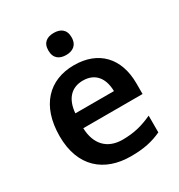

<svg xmlns="http://www.w3.org/2000/svg" viewBox="-179 -873 938 1004"><g transform="rotate(-30 290.5 -370.5)"><path d="M292 -751C253 -751 222 -734 222 -685C222 -636 253 -618 292 -618C330 -618 362 -636 362 -685C362 -734 330 -751 292 -751ZM299 -552C149 -552 49 -452 49 -267C49 -82 161 10 320 10C400 10 452 -2 506 -27V-128C447 -101 396 -87 326 -87C234 -87 180 -144 177 -242H535V-306C535 -461 445 -552 299 -552ZM299 -459C376 -459 412 -405 413 -330H180C187 -415 231 -459 299 -459Z"/></g></svg>

Font: Noto Sans Gurmukhi SemiBold
Style: Regular
Weight: 600
Designer: Jelle Bosma - Monotype Design Team
Foundry: Monotype Imaging Inc.
Version: Version 2.004